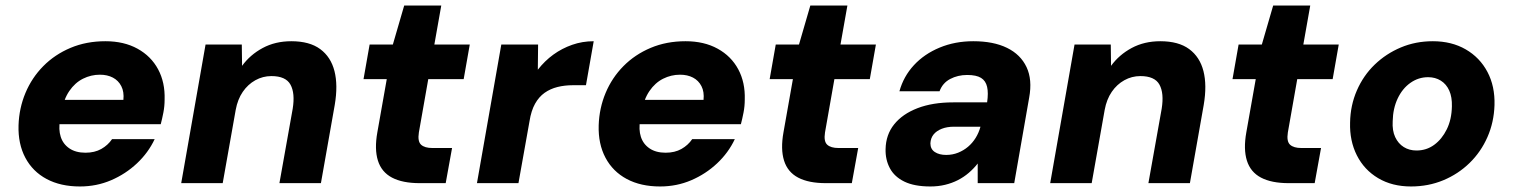

<svg xmlns="http://www.w3.org/2000/svg" viewBox="-20 -662 5471 694"><path d="M269 12Q199 12 148.5 -15Q98 -42 71.5 -92Q45 -142 47 -209Q49 -271 72 -326Q95 -381 136.5 -423Q178 -465 235 -489Q292 -513 361 -513Q428 -513 477 -486Q526 -459 551.5 -411.5Q577 -364 575 -302Q575 -278 570.5 -255Q566 -232 561 -213H152L168 -301H426Q429 -330 418.5 -350.5Q408 -371 388 -381.5Q368 -392 341 -392Q309 -392 280 -377.5Q251 -363 230.5 -333Q210 -303 202 -257L197 -228Q191 -194 199.5 -167.5Q208 -141 231 -125.5Q254 -110 289 -110Q322 -110 346 -123.5Q370 -137 385 -159H539Q516 -110 475 -71.5Q434 -33 381.5 -10.5Q329 12 269 12Z M635 0 723 -501H854L855 -424Q884 -464 929.5 -488.5Q975 -513 1033 -513Q1099 -513 1137.5 -484.5Q1176 -456 1189 -405Q1202 -354 1190 -283L1140 0H990L1038 -269Q1047 -325 1030 -356Q1013 -387 961 -387Q930 -387 903 -372Q876 -357 857.5 -330Q839 -303 832 -265L785 0Z M1497 0Q1435 0 1397 -20Q1359 -40 1346 -81.5Q1333 -123 1344 -184L1378 -376H1294L1316 -501H1400L1441 -642H1575L1550 -501H1678L1656 -376H1528L1494 -183Q1489 -151 1502 -139Q1515 -127 1543 -127H1614L1591 0Z M1704 0 1792 -501H1925L1924 -410Q1949 -442 1980 -464.5Q2011 -487 2048 -500Q2085 -513 2126 -513L2098 -354H2051Q2021 -354 1995 -347.5Q1969 -341 1948.5 -326.5Q1928 -312 1914 -287Q1900 -262 1894 -224L1854 0Z M2366 12Q2296 12 2245.5 -15Q2195 -42 2168.5 -92Q2142 -142 2144 -209Q2146 -271 2169 -326Q2192 -381 2233.5 -423Q2275 -465 2332 -489Q2389 -513 2458 -513Q2525 -513 2574 -486Q2623 -459 2648.5 -411.5Q2674 -364 2672 -302Q2672 -278 2667.5 -255Q2663 -232 2658 -213H2249L2265 -301H2523Q2526 -330 2515.5 -350.5Q2505 -371 2485 -381.5Q2465 -392 2438 -392Q2406 -392 2377 -377.5Q2348 -363 2327.5 -333Q2307 -303 2299 -257L2294 -228Q2288 -194 2296.5 -167.5Q2305 -141 2328 -125.5Q2351 -110 2386 -110Q2419 -110 2443 -123.5Q2467 -137 2482 -159H2636Q2613 -110 2572 -71.5Q2531 -33 2478.5 -10.5Q2426 12 2366 12Z M2965 0Q2903 0 2865 -20Q2827 -40 2814 -81.5Q2801 -123 2812 -184L2846 -376H2762L2784 -501H2868L2909 -642H3043L3018 -501H3146L3124 -376H2996L2962 -183Q2957 -151 2970 -139Q2983 -127 3011 -127H3082L3059 0Z M3343 12Q3285 12 3249 -5.5Q3213 -23 3196.5 -54Q3180 -85 3181 -123Q3182 -175 3212 -212.5Q3242 -250 3296.5 -271Q3351 -292 3426 -292H3548Q3553 -326 3548 -348Q3543 -370 3526 -380.5Q3509 -391 3476 -391Q3442 -391 3414.5 -376.5Q3387 -362 3376 -332H3231Q3246 -386 3283.5 -426.5Q3321 -467 3376.5 -490Q3432 -513 3498 -513Q3571 -513 3620 -489Q3669 -465 3690.5 -419.5Q3712 -374 3700 -309L3646 0H3514V-71Q3500 -53 3482 -37.5Q3464 -22 3442.5 -11Q3421 0 3396 6Q3371 12 3343 12ZM3400 -102Q3423 -102 3443 -110Q3463 -118 3479 -131.5Q3495 -145 3506.5 -163.5Q3518 -182 3524 -204H3428Q3403 -204 3384 -196.5Q3365 -189 3354.5 -176Q3344 -163 3343 -144Q3343 -123 3359 -112.5Q3375 -102 3400 -102Z M3776 0 3864 -501H3995L3996 -424Q4025 -464 4070.5 -488.5Q4116 -513 4174 -513Q4240 -513 4278.5 -484.5Q4317 -456 4330 -405Q4343 -354 4331 -283L4281 0H4131L4179 -269Q4188 -325 4171 -356Q4154 -387 4102 -387Q4071 -387 4044 -372Q4017 -357 3998.5 -330Q3980 -303 3973 -265L3926 0Z M4638 0Q4576 0 4538 -20Q4500 -40 4487 -81.5Q4474 -123 4485 -184L4519 -376H4435L4457 -501H4541L4582 -642H4716L4691 -501H4819L4797 -376H4669L4635 -183Q4630 -151 4643 -139Q4656 -127 4684 -127H4755L4732 0Z M5080 12Q5012 12 4961.5 -18Q4911 -48 4884.5 -100.5Q4858 -153 4860 -219Q4861 -281 4884.5 -335Q4908 -389 4949 -428.5Q4990 -468 5043.5 -490.5Q5097 -513 5159 -513Q5227 -513 5278 -483.5Q5329 -454 5356.5 -402Q5384 -350 5382 -282Q5380 -220 5356.5 -166.5Q5333 -113 5292 -73Q5251 -33 5197 -10.5Q5143 12 5080 12ZM5100 -118Q5136 -118 5164 -138.5Q5192 -159 5209.5 -194.5Q5227 -230 5228 -277Q5229 -311 5218.5 -334.5Q5208 -358 5188 -370.5Q5168 -383 5142 -383Q5107 -383 5078 -362.5Q5049 -342 5032 -306Q5015 -270 5014 -224Q5012 -190 5023 -166.5Q5034 -143 5054 -130.5Q5074 -118 5100 -118Z"/></svg>

Font: DM Sans 18pt Black
Style: Italic
Weight: 900
Italic angle: -10°
Designer: Colophon Foundry, Jonny Pinhorn
Foundry: Colophon Foundry
Version: Version 4.004;gftools[0.9.30]